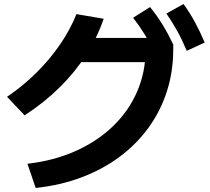

<svg xmlns="http://www.w3.org/2000/svg" viewBox="-20 -875 1040 952"><path d="M116 -63Q247 -78 354.5 -126Q462 -174 540 -249Q618 -324 660 -421Q702 -518 702 -630L759 -567H330V-687H816L839 -654V-630Q839 -520 807.5 -422Q776 -324 716.5 -242Q657 -160 573 -97.5Q489 -35 384 4.5Q279 44 157 57ZM15 -395Q92 -447 159 -513Q226 -579 277.5 -654Q329 -729 359 -805L494 -782Q462 -688 407 -602.5Q352 -517 275.5 -441.5Q199 -366 102 -303ZM751 -607Q724 -661 698 -703.5Q672 -746 640 -787L724 -840Q759 -797 786.5 -752Q814 -707 839 -654ZM906 -623Q883 -678 858.5 -722Q834 -766 805 -808L890 -855Q922 -811 947 -764.5Q972 -718 995 -664Z"/></svg>

Font: M PLUS 2 Thin
Style: Bold
Weight: 700
Version: Version 1.001